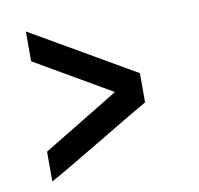

<svg xmlns="http://www.w3.org/2000/svg" viewBox="-63 -624 656 634"><g transform="rotate(-10 265.0 -307.5)"><path d="M318 -311 63 -459V-559L410 -358V-260Q374 -240 237.5 -158Q101 -76 63 -56V-156Z"/></g></svg>

Font: TitilliumText22L Lt
Style: Medium
Weight: 500
Designer: Campivisivi
Foundry: Campivisivi
Version: 1.000